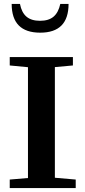

<svg xmlns="http://www.w3.org/2000/svg" viewBox="-20 -952 432 972"><path d="M183.6 -786.6Q39.1 -786.6 39.1 -932.1H81.1Q89.4 -888.7 114 -867.7Q138.7 -846.7 182.6 -846.7Q226.6 -846.7 251.2 -867.7Q275.9 -888.7 285.2 -932.1H327.1Q327.1 -786.6 183.6 -786.6ZM29.3 0V-43L121.6 -50.8V-611.8L29.3 -620.6V-663.1H349.1V-620.6L257.8 -612.3V-52.2L363.3 -43V0Z"/></svg>

Font: Elstob 6pt SemiBold
Style: Regular
Weight: 600
Designer: Peter S. Baker
Version: Version 1.015